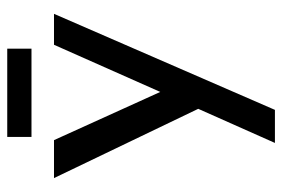

<svg xmlns="http://www.w3.org/2000/svg" viewBox="-145 -439 783 533"><g transform="rotate(-90 246.5 -172.5)"><path d="M474.6 -414.1 208 199.2H116.2L210.9 -13.7L18.6 -414.1H124L257.8 -119.1L388.7 -414.1ZM377.9 -543.9V-476.6H132.8V-543.9Z"/></g></svg>

Font: Josefin Sans CFJ
Style: Regular
Weight: 400
Designer: Santiago Orozco
Foundry: Typemade
Version: Version 2.000